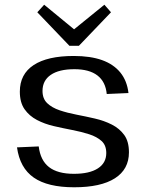

<svg xmlns="http://www.w3.org/2000/svg" viewBox="-20 -785 619 813"><path d="M294 8Q182 8 123 -33Q64 -74 52 -161L144 -165Q151 -106 187.5 -77.5Q224 -49 293 -49Q359 -49 394.5 -72Q430 -95 430 -137Q430 -170 410 -188Q390 -206 357.5 -216.5Q325 -227 286 -234.5Q247 -242 208 -251Q169 -260 136.5 -277Q104 -294 84 -322.5Q64 -351 64 -397Q64 -471 122.5 -509.5Q181 -548 292 -548Q363 -548 412 -530.5Q461 -513 489.5 -478Q518 -443 524 -391L432 -387Q427 -439 392.5 -465.5Q358 -492 295 -492Q230 -492 195 -468Q160 -444 160 -400Q160 -367 180 -348Q200 -329 232.5 -318Q265 -307 304 -299.5Q343 -292 382 -283Q421 -274 453.5 -257.5Q486 -241 506 -213.5Q526 -186 526 -140Q526 -68 466.5 -30Q407 8 294 8ZM450 -733 314 -591H274L138 -733L167 -765L319 -640H268L422 -765Z"/></svg>

Font: Pathway Extreme 72pt Medium
Style: Regular
Weight: 500
Designer: Eduardo Rodriguez Tunni
Foundry: Eduardo Rodriguez Tunni
Version: Version 1.001;gftools[0.9.26]